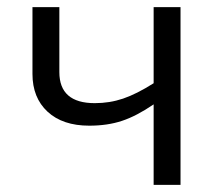

<svg xmlns="http://www.w3.org/2000/svg" viewBox="-20 -517 604 537"><path d="M146 -497.1V-315.4Q146 -228.5 245.1 -228.5Q286.6 -228.5 324.2 -241.2Q361.8 -253.9 409.7 -284.2V-497.1H484.9V0H409.7V-225.1Q361.8 -192.4 321.3 -179Q280.8 -165.5 229.5 -165.5Q155.3 -165.5 113 -204.6Q70.8 -243.7 70.8 -310.1V-497.1Z"/></svg>

Font: Bpm'online Open Sans
Style: Regular
Weight: 400
Foundry: Ascender Corporation
Version: Version 1.10